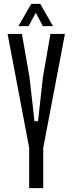

<svg xmlns="http://www.w3.org/2000/svg" viewBox="-20 -976 376 996"><path d="M131.3 0V-208.3V-209.3L19.4 -800H93.7L132.8 -576.6L158.9 -347.2H177.3L202.7 -576.6L241.7 -800H316.8L204.2 -208.5V-207.5V0ZM75.7 -840.6 141.8 -955.8H188.8L254.9 -840.6H202.2L165.7 -909.7L128.3 -840.6Z"/></svg>

Font: Big Shoulders Thin
Style: Regular
Weight: 100
Designer: Patric King
Foundry: XO Type Co
Version: Version 2.002